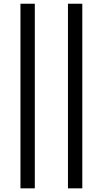

<svg xmlns="http://www.w3.org/2000/svg" viewBox="-20 -780 556 1040"><path d="M168.5 -759.8H90.8V240.2H168.5ZM425.8 -759.8H348.1V240.2H425.8Z"/></svg>

Font: Noto Reveo Sans
Style: Regular
Weight: 400
Designer: Monotype Design team
Foundry: Monotype Imaging Inc.
Version: Version 1.04